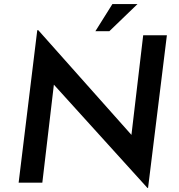

<svg xmlns="http://www.w3.org/2000/svg" viewBox="-20 -902 884 948"><path d="M804 -728 711 26H708L246 -484L189 0H72L164 -753H169L629 -236L687 -728ZM520 -748H451L535 -882H659Z"/></svg>

Font: Josefin Sans SemiBold
Style: Italic
Weight: 600
Italic angle: -7°
Designer: Santiago Orozco
Foundry: Typemade
Version: Version 2.000